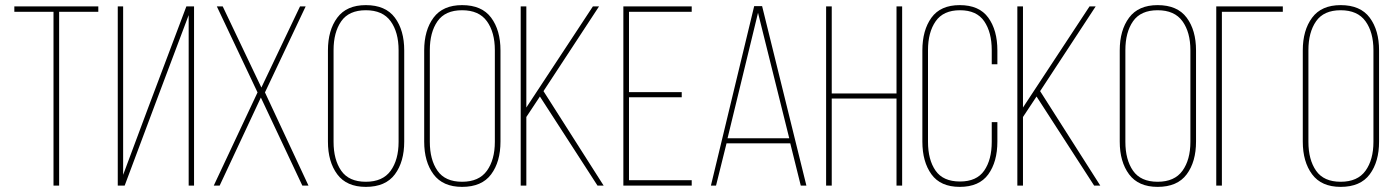

<svg xmlns="http://www.w3.org/2000/svg" viewBox="-20 -725 5446 750"><path d="M211 0H189V-679H36V-700H364V-679H211Z M717 -666 589 -326 467 0H440V-700H461V-42L558 -302L708 -700H738V0H717Z M1161 0 999 -344 838 0H815L986 -364L827 -700H850L1001 -383L1152 -700H1174L1015 -364L1185 0Z M1261 -172V-528Q1261 -607 1297.5 -656Q1334 -705 1409 -705Q1486 -705 1522.5 -656Q1559 -607 1559 -528V-172Q1559 -93 1522.5 -44Q1486 5 1409 5Q1334 5 1297.5 -44Q1261 -93 1261 -172ZM1283 -529V-171Q1283 -101 1313 -58Q1343 -15 1409 -15Q1475 -15 1506 -58Q1537 -101 1537 -171V-529Q1537 -599 1506 -642Q1475 -685 1409 -685Q1343 -685 1313 -642Q1283 -599 1283 -529Z M1637 -172V-528Q1637 -607 1673.5 -656Q1710 -705 1785 -705Q1862 -705 1898.5 -656Q1935 -607 1935 -528V-172Q1935 -93 1898.5 -44Q1862 5 1785 5Q1710 5 1673.5 -44Q1637 -93 1637 -172ZM1659 -529V-171Q1659 -101 1689 -58Q1719 -15 1785 -15Q1851 -15 1882 -58Q1913 -101 1913 -171V-529Q1913 -599 1882 -642Q1851 -685 1785 -685Q1719 -685 1689 -642Q1659 -599 1659 -529Z M2314 0 2089 -348 2036 -268V0H2014V-700H2036V-305L2296 -700H2320L2103 -369L2338 0Z M2437 -365H2643V-345H2437V-21H2682V0H2415V-700H2682V-679H2437Z M3067 -165H2818L2777 0H2757L2926 -701H2957L3130 0H3108ZM2941 -675 2822 -185H3063Z M3482 -340H3229V0H3207V-700H3229V-360H3482V-700H3504V0H3482Z M3729 -705Q3805 -705 3840.5 -656Q3876 -607 3876 -528V-474H3854V-529Q3854 -599 3824.5 -642Q3795 -685 3730 -685Q3665 -685 3635 -642Q3605 -599 3605 -529V-171Q3605 -101 3634.5 -58.5Q3664 -16 3730 -16Q3795 -16 3824.5 -58.5Q3854 -101 3854 -171V-248H3876V-172Q3876 -93 3840.5 -44Q3805 5 3729 5Q3654 5 3618.5 -44Q3583 -93 3583 -172V-528Q3583 -607 3618.5 -656Q3654 -705 3729 -705Z M4254 0 4029 -348 3976 -268V0H3954V-700H3976V-305L4236 -700H4260L4043 -369L4278 0Z M4354 -172V-528Q4354 -607 4390.5 -656Q4427 -705 4502 -705Q4579 -705 4615.5 -656Q4652 -607 4652 -528V-172Q4652 -93 4615.5 -44Q4579 5 4502 5Q4427 5 4390.5 -44Q4354 -93 4354 -172ZM4376 -529V-171Q4376 -101 4406 -58Q4436 -15 4502 -15Q4568 -15 4599 -58Q4630 -101 4630 -171V-529Q4630 -599 4599 -642Q4568 -685 4502 -685Q4436 -685 4406 -642Q4376 -599 4376 -529Z M4991 -679H4753V0H4731V-700H4991Z M5069 -172V-528Q5069 -607 5105.5 -656Q5142 -705 5217 -705Q5294 -705 5330.5 -656Q5367 -607 5367 -528V-172Q5367 -93 5330.5 -44Q5294 5 5217 5Q5142 5 5105.5 -44Q5069 -93 5069 -172ZM5091 -529V-171Q5091 -101 5121 -58Q5151 -15 5217 -15Q5283 -15 5314 -58Q5345 -101 5345 -171V-529Q5345 -599 5314 -642Q5283 -685 5217 -685Q5151 -685 5121 -642Q5091 -599 5091 -529Z"/></svg>

Font: Bebas Neue Light
Style: Regular
Weight: 300
Designer: Ryoichi Tsunekawa
Foundry: Ryoichi Tsunekawa
Version: Version 001.003; ttfautohint (v1.5.65-e2d9)